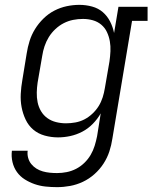

<svg xmlns="http://www.w3.org/2000/svg" viewBox="-20 -558 640 791"><path d="M215 213Q191 213 167.5 210.5Q144 208 122.5 200.5Q101 193 82 181Q63 169 50 151Q37 133 31.5 110Q26 87 29 63H94Q92 78 96 92.5Q100 107 109 118Q118 129 130 136.5Q142 144 156 148Q170 152 185 153.5Q200 155 215 155Q235 155 255 151Q275 147 293.5 137.5Q312 128 327.5 113Q343 98 353.5 80Q364 62 370 42.5Q376 23 380 3L395 -91Q382 -68 362.5 -48Q343 -28 319 -15.5Q295 -3 269.5 2.5Q244 8 219 8Q191 8 164 0.5Q137 -7 117 -24Q97 -41 85.5 -65.5Q74 -90 69 -116.5Q64 -143 65.5 -171.5Q67 -200 72 -228L90 -338Q94 -364 102 -389.5Q110 -415 124.5 -438.5Q139 -462 159.5 -482Q180 -502 204.5 -514.5Q229 -527 255 -532.5Q281 -538 307 -538Q334 -538 359.5 -531Q385 -524 403.5 -508Q422 -492 433.5 -469.5Q445 -447 450 -422L468 -530H588V-472H524L443 13Q439 40 430.5 66Q422 92 406.5 116Q391 140 369 159.5Q347 179 321.5 191Q296 203 269 208Q242 213 215 213ZM252 -50Q271 -50 290.5 -53.5Q310 -57 327.5 -66Q345 -75 360.5 -89.5Q376 -104 386.5 -121Q397 -138 403 -157Q409 -176 412 -195L431 -305Q434 -326 435 -347Q436 -368 432.5 -388Q429 -408 420.5 -426Q412 -444 397 -456.5Q382 -469 362.5 -474.5Q343 -480 322 -480Q301 -480 281 -476Q261 -472 242.5 -462.5Q224 -453 208 -438Q192 -423 181 -405Q170 -387 163.5 -367.5Q157 -348 154 -328L135 -218Q132 -198 131.5 -177Q131 -156 135 -136.5Q139 -117 149 -100Q159 -83 175 -71.5Q191 -60 211 -55Q231 -50 252 -50Z"/></svg>

Font: Iosevka Curly Slab LtEx
Style: Italic
Weight: 300
Width: 7
Italic angle: -9°
Monospace: yes
Designer: Belleve Invis
Foundry: Belleve Invis
Version: Version 11.1.0; ttfautohint (v1.8.3)